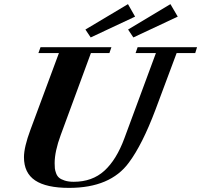

<svg xmlns="http://www.w3.org/2000/svg" viewBox="-20 -890 967 923"><path d="M416 -710 390.6 -748 595.2 -870.1 629.4 -810.1ZM621.1 -710 595.7 -748 799.3 -870.1 834.5 -810.1ZM312 13.2Q202.6 13.2 148.9 -22.7Q95.2 -58.6 95.2 -134.3Q95.2 -182.6 126.5 -266.6L263.2 -634.8H164.6L174.8 -663.1H515.6L505.9 -634.8H417L272 -241.2Q242.7 -162.1 242.7 -105.5Q242.7 -90.3 243.7 -80.8Q244.6 -71.3 249.5 -57.6Q254.4 -43.9 263.7 -35.9Q272.9 -27.8 291 -22Q309.1 -16.1 334.5 -16.1Q423.3 -16.1 481.7 -69.1Q540 -122.1 578.1 -225.6L729.5 -634.8H631.8L641.6 -663.1H927.2L918.5 -634.8H829.1L727.1 -361.8Q664.1 -194.8 599.6 -108.4Q510.7 13.2 312 13.2Z"/></svg>

Font: Elstob 18pt ExtraBold
Style: Italic
Weight: 800
Italic angle: -20°
Designer: Peter S. Baker
Version: Version 1.015